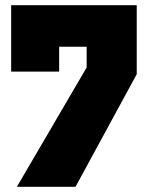

<svg xmlns="http://www.w3.org/2000/svg" viewBox="-20 -720 570 740"><path d="M45 0 314 -460V-540H208V-444H23V-700H507V-434L271 0Z"/></svg>

Font: Tektur SemiCondensed ExtraBold
Style: Regular
Weight: 800
Width: 4
Designer: Adam Jagosz
Foundry: Adam Jagosz
Version: Version 1.005;gftools[0.9.30]